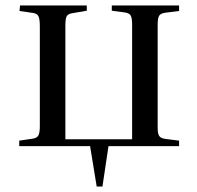

<svg xmlns="http://www.w3.org/2000/svg" viewBox="-20 -532 717 699"><path d="M332 147 308 0H50V-20L98 -27Q114 -29 119.5 -38.5Q125 -48 125 -72V-436Q125 -463 120 -473Q115 -483 99 -485L51 -492L53 -512H296V-493L244 -484Q228 -482 223 -473Q218 -464 218 -440V-25H461V-442Q461 -467 455.5 -476Q450 -485 432 -487L387 -493V-512H632V-492L584 -486Q566 -484 560 -475.5Q554 -467 554 -443V-66Q554 -45 560 -36.5Q566 -28 584 -26L632 -20V0H375L353 147Z"/></svg>

Font: Literata 60pt
Style: Regular
Weight: 400
Designer: Latin by Veronika Burian and Jose Scaglione. Greek by Irene Vlachou. Cyrillic by Vera Evstafieva.
Foundry: TypeTogether
Version: Version 3.002